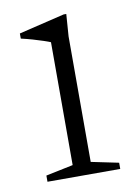

<svg xmlns="http://www.w3.org/2000/svg" viewBox="-60 -492 379 534"><g transform="rotate(-10 129.0 -225.0)"><path d="M164 -450.5 159.5 -388V-33.5L237 -17.5V0H31.5V-17.5L108.5 -33.5V-380.5Q103 -383 89.5 -387.5Q76 -392 59.5 -396.8Q43 -401.5 27.5 -405V-419.5L156.5 -450.5Z"/></g></svg>

Font: Newsreader 16pt Light
Style: Regular
Weight: 300
Designer: Hugues Gentile
Foundry: Production Type
Version: Version 1.003